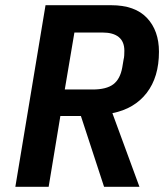

<svg xmlns="http://www.w3.org/2000/svg" viewBox="-20 -718 640 738"><path d="M167 0H39L155 -698H407Q499 -698 545 -649Q591 -600 591 -519Q591 -422 544 -361Q497 -300 412 -283L516 0H380L291 -272H212ZM336 -374Q389 -374 415.5 -394Q442 -414 450 -459L455 -489Q457 -496 457.5 -505.5Q458 -515 458 -523Q458 -558 436.5 -575.5Q415 -593 374 -593H266L229 -374Z"/></svg>

Font: IBM Plex Mono SemiBold
Style: Italic
Weight: 600
Italic angle: -9°
Monospace: yes
Designer: Mike Abbink, Paul van der Laan, Pieter van Rosmalen
Foundry: Bold Monday
Version: Version 2.3